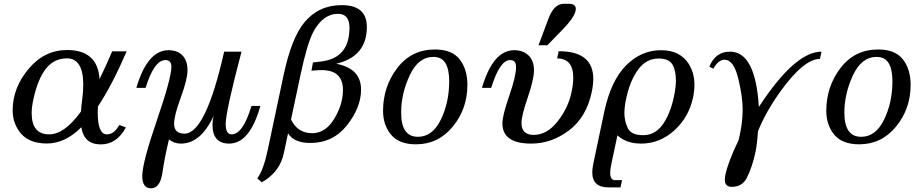

<svg xmlns="http://www.w3.org/2000/svg" viewBox="-20 -767 4987 1036"><path d="M523.9 12.2Q433.1 12.2 418.9 -80.6Q332 7.3 232.4 7.3Q127 7.3 81.1 -62Q48.3 -110.4 48.3 -171.9Q48.3 -292.5 133.8 -394.8Q219.2 -497.1 341.8 -497.1Q507.3 -497.1 517.1 -340.3Q550.3 -407.7 585.4 -490.2H663.6Q585 -308.1 508.3 -192.4Q507.3 -174.8 507.3 -159.7Q507.3 -42 557.1 -42Q596.2 -42 623.5 -92.8L659.2 -79.6Q610.4 12.2 523.9 12.2ZM245.1 -42Q328.1 -42 417 -165.5Q418.5 -190.9 422.4 -220.2Q429.2 -270.5 429.2 -310.1Q429.2 -452.1 340.8 -452.1Q271 -452.1 227.1 -395.5Q183.1 -338.9 159.7 -229Q150.9 -189 150.9 -156.7Q150.9 -42 245.1 -42Z M904.8 -405.8Q904.8 -442.9 872.6 -442.9Q812 -442.9 765.6 -293H715.8Q775.4 -496.1 889.6 -496.1Q937.5 -496.1 964.6 -468Q991.7 -439.9 991.7 -387.7Q991.7 -339.4 955.6 -241.2Q919.4 -143.1 919.4 -99.6Q919.4 -45.9 975.6 -45.9Q1089.8 -45.9 1189.5 -488.3H1283.2Q1197.8 -165 1197.8 -98.1Q1197.8 -42 1229.5 -42Q1291 -42 1336.9 -195.3H1384.8Q1328.1 7.8 1216.3 7.8Q1126.5 7.8 1126.5 -94.2Q1126.5 -118.7 1132.8 -142.1Q1064 7.8 955.6 7.8Q919.4 7.8 891.6 -14.6Q868.7 80.6 856.4 164.8Q844.2 249 794.9 249Q747.6 249 747.6 182.1Q747.6 112.3 826.2 -116.9Q904.8 -346.2 904.8 -405.8Z M1664.6 -48.3Q1736.8 -48.3 1783.7 -126.5Q1830.6 -204.6 1830.6 -280.8Q1830.6 -388.7 1715.8 -388.7Q1689 -388.7 1660.6 -385.3L1668.5 -429.7L1714.8 -435.5Q1865.7 -454.6 1865.7 -617.2Q1865.7 -692.4 1803.7 -692.4Q1723.1 -692.4 1670.4 -594.7Q1637.7 -533.2 1601.1 -361.3L1550.3 -122.1Q1585.9 -48.3 1664.6 -48.3ZM1392.6 216.8 1368.2 195.3Q1400.4 153.8 1423.8 45.9L1510.3 -362.3Q1553.2 -563.5 1622.6 -646.5Q1699.7 -739.3 1823.7 -739.3Q1959.5 -739.3 1959.5 -621.6Q1959.5 -461.9 1793.9 -422.9Q1928.2 -397.9 1928.2 -283.7Q1928.2 -187 1852.5 -91.3Q1776.9 4.4 1654.3 4.4Q1566.9 4.4 1534.2 -47.4L1511.2 60.5Q1489.7 162.1 1392.6 216.8Z M2224.6 11.7Q2132.8 11.7 2089.8 -40.5Q2046.9 -92.8 2046.9 -168.9Q2046.9 -299.3 2123.3 -399.7Q2199.7 -500 2326.7 -500Q2418.9 -500 2460.4 -446.5Q2502 -393.1 2502 -309.1Q2502 -179.7 2423.3 -84Q2344.7 11.7 2224.6 11.7ZM2234.9 -28.8Q2313.5 -28.8 2358.6 -121.3Q2403.8 -213.9 2403.8 -329.1Q2403.8 -392.6 2383.5 -426.3Q2363.3 -460 2318.4 -460Q2237.3 -460 2190.9 -360.8Q2144.5 -261.7 2144.5 -159.2Q2144.5 -28.8 2234.9 -28.8Z M2764.6 -405.8Q2764.6 -442.9 2732.4 -442.9Q2676.8 -442.9 2630.4 -293H2580.6Q2640.1 -496.1 2754.4 -496.1Q2802.2 -496.1 2831.8 -468Q2861.3 -439.9 2861.3 -387.7Q2861.3 -339.4 2827.6 -241.2Q2793.9 -143.1 2793.9 -103.5Q2793.9 -39.1 2859.9 -39.1Q2931.2 -39.1 2988.5 -111.6Q3045.9 -184.1 3063.5 -268.6Q3073.2 -313 3073.2 -347.2Q3073.2 -451.7 2986.3 -451.7L2994.6 -490.7Q3181.2 -490.7 3181.2 -341.8Q3181.2 -309.6 3172.9 -270Q3144 -133.8 3049.8 -63Q2955.6 7.8 2846.2 7.8Q2690.9 7.8 2690.9 -101.1Q2690.9 -144 2727.8 -250.2Q2764.6 -356.4 2764.6 -405.8ZM2933.6 -522.9H2885.7L2938.5 -664.1Q2968.8 -746.6 3022.5 -746.6H3049.8Q3086.9 -746.6 3086.9 -718.8Q3086.9 -680.7 3016.1 -607.9Z M3450.2 -37.6Q3514.2 -37.6 3555.2 -94.2Q3596.2 -150.9 3616.2 -244.6Q3627 -293.9 3627 -333Q3627 -389.2 3607.4 -420.2Q3587.9 -451.2 3533.7 -451.2Q3466.8 -451.2 3423.1 -391.4Q3379.4 -331.5 3358.9 -236.3Q3349.1 -191.4 3349.1 -156.2Q3349.1 -115.7 3366.9 -76.7Q3384.8 -37.6 3450.2 -37.6ZM3328.1 244.1H3263.2Q3175.8 244.1 3175.8 163.1Q3175.8 142.6 3181.2 117.2L3240.7 -165Q3276.4 -331.5 3357.9 -413.8Q3439.5 -496.1 3546.9 -496.1Q3648.9 -496.1 3695.8 -422.9Q3727.1 -373.5 3727.1 -309.1Q3727.1 -277.3 3719.7 -241.7Q3696.8 -134.3 3618.4 -63.2Q3540 7.8 3439.5 7.8Q3359.9 7.8 3311.5 -36.6L3278.8 117.2Q3272.5 146 3272.5 165.5Q3272.5 205.1 3298.8 205.1H3336.4Z M3928.2 241.2Q3891.1 241.2 3891.1 202.1Q3891.1 190.9 3894 176.8Q3909.2 105 3965.3 -10.7Q3987.3 -98.6 3987.3 -176.3Q3987.3 -246.6 3962.9 -345.7Q3938.5 -444.8 3889.6 -444.8Q3856.4 -444.8 3829.1 -396.5L3807.6 -406.7Q3839.8 -488.3 3918.9 -488.3Q4056.6 -488.3 4074.7 -189.9Q4269.5 -488.3 4412.6 -488.3L4404.3 -449.2Q4317.4 -449.2 4190.9 -273.4Q4113.3 -165.5 4069.8 -58.6Q4064.9 14.2 4056.6 52.7Q4039.6 133.3 4009.3 193.4Q3984.9 241.2 3928.2 241.2Z M4616.2 11.7Q4524.4 11.7 4481.4 -40.5Q4438.5 -92.8 4438.5 -168.9Q4438.5 -299.3 4514.9 -399.7Q4591.3 -500 4718.3 -500Q4810.5 -500 4852.1 -446.5Q4893.6 -393.1 4893.6 -309.1Q4893.6 -179.7 4814.9 -84Q4736.3 11.7 4616.2 11.7ZM4626.5 -28.8Q4705.1 -28.8 4750.2 -121.3Q4795.4 -213.9 4795.4 -329.1Q4795.4 -392.6 4775.1 -426.3Q4754.9 -460 4710 -460Q4628.9 -460 4582.5 -360.8Q4536.1 -261.7 4536.1 -159.2Q4536.1 -28.8 4626.5 -28.8Z"/></svg>

Font: Munson
Style: Italic
Weight: 400
Italic angle: -12°
Designer: Paul James MIller
Foundry: High-Logic / Made with FontCreator
Version: Version 2.10;May 5, 2019;FontCreator 11.5.0.2430 64-bit